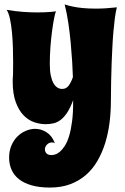

<svg xmlns="http://www.w3.org/2000/svg" viewBox="-20 -594 564 864"><path d="M505.9 -561Q500.5 -540.5 496.8 -511.7Q493.2 -482.9 490.2 -449.7Q487.3 -416.5 485.6 -380.4Q483.9 -344.2 482.4 -310.1Q479.5 -229.5 479 -140.1Q479 -90.3 472.9 -42Q466.8 6.3 453.4 49.6Q439.9 92.8 418.7 129.6Q397.5 166.5 366.9 193.1Q336.4 219.7 296.1 234.9Q255.9 250 205.1 250Q157.7 250 123 240.2Q88.4 230.5 65.7 212.6Q43 194.8 32 169.9Q21 145 21 115.2Q21 85.4 31.2 61.3Q41.5 37.1 58.1 20.5Q74.7 3.9 95.7 -5.1Q116.7 -14.2 138.2 -14.2Q165.5 -14.2 189.9 1.5Q214.4 17.1 227.1 50.8Q224.1 48.3 220.5 47.6Q216.8 46.9 212.9 46.9Q207.5 46.9 201.9 49.3Q196.3 51.8 191.9 56.2Q187.5 60.5 184.8 66.2Q182.1 71.8 182.1 78.1Q182.1 85.4 185.1 90.6Q188 95.7 192.1 98.6Q196.3 101.6 201.4 102.8Q206.5 104 210.9 104Q217.8 104 228 101.1Q238.3 98.1 249.3 88.9Q260.3 79.6 271.2 63Q282.2 46.4 290.8 18.8Q299.3 -8.8 304.4 -48.3Q309.6 -87.9 309.1 -143.1Q296.4 -108.9 282.5 -87.6Q268.6 -66.4 253.2 -54.7Q237.8 -43 220.9 -39.1Q204.1 -35.2 185.1 -35.2Q161.1 -35.2 135 -43.7Q108.9 -52.2 87.2 -74Q65.4 -95.7 51.3 -133.3Q37.1 -170.9 37.1 -229Q37.1 -236.8 37.4 -240Q37.6 -243.2 37.6 -244.9Q37.6 -246.6 38.1 -249Q38.6 -251.5 38.6 -258.5Q38.6 -265.6 38.8 -278.8Q39.1 -292 39.1 -315.9Q39.1 -343.8 38.1 -378.9Q37.1 -414.1 33.9 -447.8Q30.8 -481.4 24.9 -509Q19 -536.6 9.8 -549.8Q49.3 -543 84.2 -540.5Q119.1 -538.1 147.9 -538.1Q167 -538.1 182.4 -538.8Q197.8 -539.6 209 -540.5Q221.7 -541.5 231.9 -543Q228 -534.7 223.4 -511.2Q218.8 -487.8 214.4 -455.1Q210 -422.4 207 -383.5Q204.1 -344.7 204.1 -305.2Q204.1 -275.4 208.5 -254.4Q212.9 -233.4 220.5 -220Q228 -206.5 238 -200.2Q248 -193.8 259.8 -193.8Q278.3 -193.8 289.3 -209Q300.3 -224.1 308.1 -247.1Q307.1 -277.3 304.7 -317.9Q302.2 -358.4 298.1 -402.3Q293.9 -446.3 287.4 -491Q280.8 -535.6 271 -574.2Q286.1 -568.8 307.1 -564.5Q325.2 -560.5 351.1 -557.9Q377 -555.2 412.1 -555.2Q453.6 -555.2 505.9 -561Z"/></svg>

Font: Spicy Rice
Style: Regular
Weight: 400
Version: Version 1.000